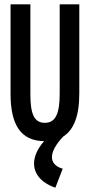

<svg xmlns="http://www.w3.org/2000/svg" viewBox="-20 -643 415 891"><path d="M271 140C237 130 221 111 221 86C221 60 239 27 273 -9C322 -40 348 -103 348 -210V-623H257V-209C257 -122 241 -73 188 -73C137 -73 121 -117 121 -206V-623H29V-207C29 -65 76 11 185 12C154 46 138 83 138 116C138 163 170 205 237 228Z"/></svg>

Font: Inconsolata Condensed
Style: Bold
Weight: 700
Width: 3
Monospace: yes
Designer: Raph Levien, Cyreal, Brenton Simpson
Foundry: Raph Levien, Cyreal, Google
Version: Version 3.100